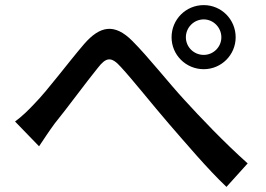

<svg xmlns="http://www.w3.org/2000/svg" viewBox="-20 -742 1040 752"><path d="M39 -266 133 -169C149 -193 172 -228 194 -258C242 -317 319 -422 363 -476C395 -517 415 -523 454 -479C501 -428 577 -332 640 -259C707 -182 793 -80 867 -10L950 -102C857 -185 764 -283 702 -351C640 -418 562 -518 498 -582C429 -651 372 -642 309 -569C248 -498 167 -389 117 -338C89 -308 67 -287 39 -266ZM708 -596C708 -634 739 -666 778 -666C816 -666 847 -634 847 -596C847 -558 816 -527 778 -527C739 -527 708 -558 708 -596ZM652 -596C652 -527 708 -471 778 -471C847 -471 903 -527 903 -596C903 -666 847 -722 778 -722C708 -722 652 -666 652 -596Z"/></svg>

Font: Noto Sans TC Medium
Style: Regular
Weight: 500
Designer: Ryoko NISHIZUKA 西塚涼子 (kana, bopomofo & ideographs); Paul D. Hunt (Latin, Greek & Cyrillic); Sandoll Communications 산돌커뮤니
Foundry: Adobe
Version: Version 2.004;hotconv 1.0.118;makeotfexe 2.5.65603